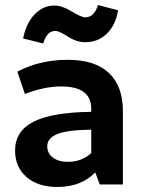

<svg xmlns="http://www.w3.org/2000/svg" viewBox="-20 -734 571 764"><path d="M152 -561 72 -581Q84 -642 118 -677Q152 -712 196 -712Q227 -712 265.5 -688.5Q304 -665 319 -665Q355 -665 370 -714L450 -693Q440 -634 405 -600Q370 -566 319 -566Q285 -566 250 -588.5Q215 -611 201 -611Q166 -611 152 -561ZM208 10Q131 10 85.5 -29.5Q40 -69 40 -135Q40 -212 113 -249.5Q186 -287 343 -289V-302Q343 -390 223 -390Q156 -390 79 -360L49 -449Q138 -496 250 -496Q358 -496 413.5 -443.5Q469 -391 469 -292V0H377L359 -48Q303 10 208 10ZM168 -152Q168 -124 190.5 -107Q213 -90 250 -90Q305 -90 343 -125V-218Q250 -217 209 -201Q168 -185 168 -152Z"/></svg>

Font: Cantarell
Style: Bold
Weight: 700
Designer: Dave Crossland, Nikolaus Waxweiler, Florian Fecher, Jacques Le Bailly, Eben Sorkin, Alexei Vanyashin, Alexios Zavras, Em
Version: Version 0.303